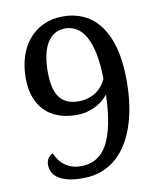

<svg xmlns="http://www.w3.org/2000/svg" viewBox="-83 -790 724 867"><g transform="rotate(-10 279.5 -356.5)"><path d="M228 -43.9Q311 -43.9 350.6 -118.2Q390.1 -192.4 395 -342.8Q384.3 -329.6 369.9 -317.4Q355.5 -305.2 337.2 -295.7Q318.8 -286.1 296.6 -280.5Q274.4 -274.9 248 -274.9Q204.6 -274.9 168.2 -287.6Q131.8 -300.3 105.7 -325.7Q79.6 -351.1 65.2 -389.2Q50.8 -427.2 50.8 -478Q50.8 -532.2 65.4 -577.4Q80.1 -622.6 107.7 -655Q135.3 -687.5 175 -705.8Q214.8 -724.1 265.1 -724.1Q315.9 -724.1 358.4 -704.6Q400.9 -685.1 432.1 -644Q463.4 -603 480.7 -539.6Q498 -476.1 498 -388.2Q498 -335.9 491.5 -285.9Q484.9 -235.8 470.9 -191.4Q457 -147 435.3 -109.9Q413.6 -72.8 383.5 -45.7Q353.5 -18.6 314.5 -3.7Q275.4 11.2 227.1 11.2Q184.6 11.2 156.5 3.7Q128.4 -3.9 112.1 -16.1Q95.7 -28.3 88.9 -43.9Q82 -59.6 82 -75.2Q82 -93.8 91.3 -106.4Q100.6 -119.1 111.8 -123Q118.7 -107.4 128.7 -93Q138.7 -78.6 153.1 -67.6Q167.5 -56.6 186 -50.3Q204.6 -43.9 228 -43.9ZM270 -334Q294.4 -334.5 314.7 -341.1Q335 -347.7 350.6 -358.6Q366.2 -369.6 377.7 -384.3Q389.2 -398.9 396 -415V-417Q395 -482.9 385.3 -530.5Q375.5 -578.1 358.4 -608.9Q341.3 -639.6 317.6 -654.3Q293.9 -668.9 265.1 -668.9Q211.9 -668.9 182.9 -622.6Q153.8 -576.2 153.8 -487.8Q153.8 -446.8 161.1 -417.5Q168.5 -388.2 183.1 -369.6Q197.8 -351.1 219.5 -342.5Q241.2 -334 270 -334Z"/></g></svg>

Font: Noto Serif Khmer
Style: Regular
Weight: 300
Designer: Danh Hong
Foundry: Danh Hong
Version: Version 1.00 June 24, 2012, initial release